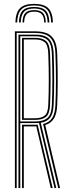

<svg xmlns="http://www.w3.org/2000/svg" viewBox="-20 -960 354 980"><path d="M154.2 -940.2Q204.2 -940.2 226.5 -918.1Q248.8 -896 250.2 -845.2H241.2Q239.8 -891.8 219.6 -912Q199.5 -932.2 154.2 -932.2Q109.2 -932.2 89.1 -912Q69 -891.8 67.5 -845.2H58.5Q60 -896 82.2 -918.1Q104.5 -940.2 154.2 -940.2ZM154.2 -924.5Q194.8 -924.5 212.9 -906.1Q231 -887.8 232 -845.2H223Q222 -883.2 206 -899.9Q190 -916.5 154.2 -916.5Q118.5 -916.5 102.6 -899.9Q86.8 -883.2 85.8 -845.2H76.8Q77.8 -887.8 95.8 -906.1Q113.8 -924.5 154.2 -924.5ZM154.2 -908.5Q185.5 -908.5 199.2 -893.9Q213 -879.2 213.8 -845.2H205.5Q205.2 -874.8 193.1 -887.6Q181 -900.5 154.2 -900.5Q128 -900.5 115.9 -887.6Q103.8 -874.8 103.2 -845.2H95Q95.5 -879.2 109.4 -893.9Q123.2 -908.5 154.2 -908.5ZM56 0V-800H160.8Q194.8 -800 219.1 -790.1Q243.5 -780.2 256.9 -755.8Q270.2 -731.2 272 -687Q274.8 -610.5 274.6 -547Q274.5 -483.5 272 -424Q270.2 -380 255.8 -355.8Q241.2 -331.5 210.8 -321.8L286.5 0H277L199.8 -327Q231.2 -334.5 246.1 -357.6Q261 -380.8 262.8 -424.2Q265.5 -483.8 265.6 -548.6Q265.8 -613.5 262.8 -686.8Q261.5 -727.5 249.2 -750.4Q237 -773.2 214.8 -782.5Q192.5 -791.8 160.8 -791.8H65.2V0ZM92.5 0V-323.2H153Q158.5 -323.2 163.2 -323.4Q168 -323.5 172.2 -323.8L248.8 0H239.2L165.2 -315.2Q162.5 -315 159.5 -315Q156.5 -315 153.2 -315H101.5V0ZM74.2 0V-783.2H160.8Q190.2 -783.2 210.4 -774.9Q230.5 -766.5 241.4 -745.4Q252.2 -724.2 253.8 -686.2Q256.5 -615.5 256.5 -549.6Q256.5 -483.8 253.8 -424.8Q252 -381.5 236.6 -360.2Q221.2 -339 188 -333.5L267.5 0H258.2L179 -332.8Q174.2 -332.2 169.2 -332Q164.2 -331.8 159.8 -331.8H83.5V0ZM83.5 -340H159.8Q200.2 -340 221.4 -357.2Q242.5 -374.5 244.8 -425Q247.2 -483.8 247.4 -549Q247.5 -614.2 244.8 -686Q242.8 -739.2 221.4 -757.1Q200 -775 160.8 -775H83.5ZM92.5 -348.2V-766.8H160.8Q195.2 -766.8 214.5 -751Q233.8 -735.2 235.5 -686Q238 -616.8 238.1 -550.9Q238.2 -485 235.5 -425.2Q233.5 -377.8 214.1 -363Q194.8 -348.2 159.8 -348.2ZM101.5 -356.5H159.8Q191.2 -356.5 208 -369.8Q224.8 -383 226.5 -425.5Q229 -485.8 229 -550.5Q229 -615.2 226.5 -685.5Q225 -731.2 207.9 -744.9Q190.8 -758.5 160.8 -758.5H101.5Z"/></svg>

Font: Big Shoulders Inline Display Thin Light
Style: Regular
Weight: 300
Version: Version 2.002